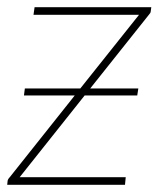

<svg xmlns="http://www.w3.org/2000/svg" viewBox="-21 -513 454 533"><path d="M399 -493 397.5 -482Q397.5 -479 395.8 -476.5Q394 -474 391.5 -471L229.5 -267.5H363L360 -248H214L33.5 -21H328L326 0H-1L0 -9.5Q0 -12.5 1.8 -15.5Q3.5 -18.5 6 -21L186.5 -248H45.5L48 -267.5H202L365 -472H72L75 -493Z"/></svg>

Font: Lato ExtraLight
Style: Italic
Weight: 275
Italic angle: -7°
Designer: Lukasz Dziedzic with Adam Twardoch and Botio Nikoltchev
Foundry: tyPoland Lukasz Dziedzic
Version: Version 2.015; 2015-08-06; http://www.latofonts.com/